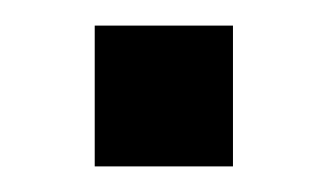

<svg xmlns="http://www.w3.org/2000/svg" viewBox="-20 -359 256 150"><path d="M54 -229V-339H162V-229Z"/></svg>

Font: SUSE Thin
Style: Regular
Weight: 400
Version: Version 1.000